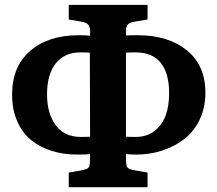

<svg xmlns="http://www.w3.org/2000/svg" viewBox="-20 -754 896 791"><path d="M263.2 17.1V-43L314 -51.8Q339.8 -56.2 345.5 -64.5Q351.1 -72.8 351.1 -104V-119.1Q328.6 -117.2 298.8 -117.2Q241.2 -117.2 192.9 -132.3Q144.5 -147.5 107.9 -177.2Q71.3 -207 50.5 -255.1Q29.8 -303.2 29.8 -365.2Q29.8 -479.5 104.2 -544.2Q178.7 -608.9 304.2 -608.9Q333 -608.9 351.1 -606.9V-627Q351.1 -644 343.3 -652.8Q335.4 -661.6 314 -665L263.2 -673.8V-733.9H587.9V-673.8L530.8 -664.1Q512.7 -660.6 505.9 -652.3Q499 -644 499 -627V-607.9Q513.2 -608.9 546.9 -608.9Q673.3 -608.9 749.8 -546.6Q826.2 -484.4 826.2 -372.1Q826.2 -310.5 802.5 -261Q778.8 -211.4 738.5 -180.7Q698.2 -149.9 647.7 -133.5Q597.2 -117.2 541 -117.2Q523.4 -117.2 499 -119.1V-100.1Q499 -73.7 504.4 -65.2Q509.8 -56.6 530.8 -53.2L587.9 -43V17.1ZM313 -189.9Q343.3 -189.9 351.1 -190.9L350.1 -537.1Q338.9 -538.1 310.1 -538.1Q246.1 -538.1 210 -493.2Q173.8 -448.2 173.8 -365.2Q173.8 -287.1 209.2 -238.5Q244.6 -189.9 313 -189.9ZM539.1 -189.9Q585 -189.9 616.7 -214.6Q648.4 -239.3 662.6 -278.6Q676.8 -317.9 676.8 -369.1Q676.8 -452.6 642.1 -495.4Q607.4 -538.1 540 -538.1Q510.3 -538.1 499 -537.1V-190.9Q507.8 -189.9 539.1 -189.9Z"/></svg>

Font: Literata Book
Style: Bold
Weight: 700
Designer: Latin by Veronika Burian and Jose Scaglione. Greek by Irene Vlachou. Cyrillic by Vera Evstafieva
Foundry: TypeTogether
Version: Version 2.003;PS 002.003;hotconv 1.0.88;makeotf.lib2.5.64775